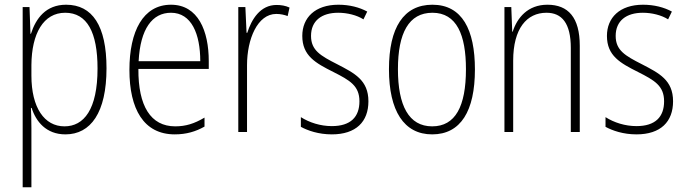

<svg xmlns="http://www.w3.org/2000/svg" viewBox="-20 -559 2908 813"><path d="M260 -539C174 -539 132 -481 111 -416H109L105 -529H76V234H113V-16C113 -48 112 -79 111 -102H114C132 -45 175 10 257 10C364 10 431 -82 431 -270C431 -450 371 -539 260 -539ZM256 -505C349 -505 393 -422 393 -269C393 -95 335 -24 253 -24C168 -24 113 -103 113 -239V-284C114 -417 164 -505 256 -505Z M704 -539C586 -539 528 -427 528 -263C528 -98 588 10 720 10C769 10 809 -2 846 -23V-61C802 -35 766 -24 722 -24C618 -24 565 -110 566 -267H864V-300C864 -428 819 -539 704 -539ZM704 -505C791 -505 828 -415 828 -300H567C574 -437 625 -505 704 -505Z M1151 -538C1082 -538 1045 -477 1027 -420H1024L1019 -529H989V0H1026V-283C1026 -393 1070 -500 1150 -500C1168 -500 1185 -496 1198 -491L1206 -527C1189 -535 1170 -538 1151 -538Z M1540 -130C1540 -220 1481 -249 1408 -287C1337 -323 1297 -346 1297 -407C1297 -471 1342 -505 1412 -505C1450 -505 1491 -495 1519 -477L1535 -510C1502 -528 1460 -539 1413 -539C1314 -539 1260 -484 1260 -407C1260 -323 1316 -292 1392 -254C1461 -219 1502 -196 1502 -130C1502 -64 1465 -25 1385 -25C1337 -25 1290 -40 1254 -63V-22C1283 -6 1329 10 1385 10C1488 10 1540 -44 1540 -130Z M1991 -265C1991 -433 1937 -539 1811 -539C1689 -539 1627 -442 1627 -266C1627 -90 1690 10 1810 10C1931 10 1991 -89 1991 -265ZM1665 -266C1665 -419 1711 -505 1811 -505C1914 -505 1953 -411 1953 -266C1953 -108 1908 -24 1810 -24C1711 -24 1665 -112 1665 -266Z M2298 -539C2215 -539 2170 -484 2151 -425H2149L2145 -529H2116V0H2153V-302C2153 -439 2211 -505 2294 -505C2359 -505 2397 -461 2397 -356V0H2435V-365C2435 -485 2386 -539 2298 -539Z M2830 -130C2830 -220 2771 -249 2698 -287C2627 -323 2587 -346 2587 -407C2587 -471 2632 -505 2702 -505C2740 -505 2781 -495 2809 -477L2825 -510C2792 -528 2750 -539 2703 -539C2604 -539 2550 -484 2550 -407C2550 -323 2606 -292 2682 -254C2751 -219 2792 -196 2792 -130C2792 -64 2755 -25 2675 -25C2627 -25 2580 -40 2544 -63V-22C2573 -6 2619 10 2675 10C2778 10 2830 -44 2830 -130Z"/></svg>

Font: Noto Sans Arabic UI Cn XLt
Style: Regular
Weight: 200
Width: 3
Designer: Monotype Design Team, Nadine Chahine and Nizar Qandah
Foundry: Monotype Imaging Inc.
Version: Version 2.010